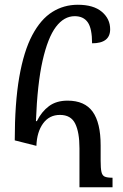

<svg xmlns="http://www.w3.org/2000/svg" viewBox="-20 -787 516 807"><path d="M133 -174 42 -197Q42 -354 61 -463Q80 -572 115.5 -639Q151 -706 199.5 -736.5Q248 -767 307 -767Q373 -767 408 -737.5Q443 -708 443 -664Q443 -605 367 -605Q367 -667 349 -693Q331 -719 294 -719Q249 -719 215 -674Q181 -629 159 -532Q137 -435 131 -278H135Q155 -318 186 -341Q217 -364 264 -364Q336 -364 369.5 -317.5Q403 -271 403 -176V-111Q403 -79 406.5 -64Q410 -49 420.5 -44.5Q431 -40 453 -40V0H314V-164Q314 -231 296 -267.5Q278 -304 232 -304Q187 -304 161 -268Q135 -232 133 -174Z"/></svg>

Font: Noto Serif Armenian Condensed Medium
Style: Regular
Weight: 500
Width: 3
Designer: Monotype Design Team
Foundry: Monotype Imaging Inc.
Version: Version 2.008; ttfautohint (v1.8.4.7-5d5b)